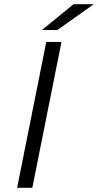

<svg xmlns="http://www.w3.org/2000/svg" viewBox="-20 -901 470 921"><path d="M62 0 202 -700H275L135 0ZM181 -757 333 -881H430L255 -757Z"/></svg>

Font: Montserrat
Style: Italic
Weight: 400
Italic angle: -11.3°
Designer: Julieta Ulanovsky
Foundry: Julieta Ulanovsky
Version: Version 9.000; ttfautohint (v1.8.4.7-5d5b)